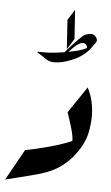

<svg xmlns="http://www.w3.org/2000/svg" viewBox="-54 -787 474 823"><g transform="rotate(5 183.5 -375.5)"><path d="M241.7 -311 318.4 -424.3 330.1 -397.5Q341.3 -370.6 345.7 -327.6Q346.7 -315.4 346.7 -302.7Q346.7 -269 338.9 -230.5Q327.1 -176.3 281.7 -122.1Q248 -83 207 -61.5Q172.4 -43 106.9 -26.9Q41.5 -10.7 0 0L74.2 -133.3Q118.7 -141.1 177 -157.2Q235.4 -173.3 272.9 -189.9L272.5 -189.5V-192.9Q272.5 -211.9 262.7 -245.1Q252 -280.8 241.7 -311ZM298.8 -601.1Q292 -612.3 281.7 -612.3Q275.4 -612.3 267.6 -608.4Q253.9 -601.1 243.2 -590.3Q232.4 -579.6 222.2 -568.8Q242.7 -572.8 262 -577.6Q281.2 -582.5 297.9 -590.8Q300.3 -591.8 300.3 -595.2Q300.3 -597.7 298.8 -601.1ZM317.4 -592.3Q282.2 -544.9 202.1 -523.4Q183.1 -519 165 -519H161.1Q142.1 -520.5 128.2 -530.5Q114.3 -540.5 92.3 -553.7Q90.3 -555.7 90.3 -556.6Q90.3 -558.1 94.2 -558.1Q105.5 -557.6 116.2 -557.6Q134.8 -557.6 152.3 -559.1Q180.2 -561.5 206.1 -565.9Q243.2 -609.9 277.3 -641.1Q286.1 -649.4 304.7 -652.8Q308.6 -653.8 312.5 -653.8Q325.2 -653.8 332.5 -644.5Q339.8 -636.2 339.8 -628.4Q339.8 -622.6 335.9 -617.7Q327.1 -605.5 317.4 -592.3ZM206.5 -705.1 235.4 -751 243.7 -626 214.8 -580.1Z"/></g></svg>

Font: Aref Ruqaa
Style: Regular
Weight: 400
Designer: Abdullah Aref
Version: Version 1.002